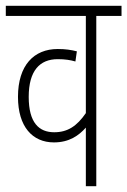

<svg xmlns="http://www.w3.org/2000/svg" viewBox="-20 -642 439 662"><path d="M399 -587V-622H0V-587H276V-252C245 -207 213 -186 167 -186C115 -186 79 -218 79 -308C79 -398 117 -438 179 -438C204 -438 223 -435 240 -430L245 -465C225 -470 206 -473 179 -473C97 -473 42 -417 42 -308C42 -205 92 -151 166 -151C219 -151 252 -175 276 -202V0H312V-587Z"/></svg>

Font: Noto Sans Devanagari UI ExtraCondensed ExtraLight
Style: Regular
Weight: 200
Width: 2
Designer: Jelle Bosma - Monotype Design Team
Foundry: Monotype Imaging Inc.
Version: Version 2.004